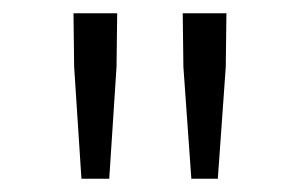

<svg xmlns="http://www.w3.org/2000/svg" viewBox="-20 -786 455 290"><path d="M92 -685 91 -766H157L156 -685L145 -516H103ZM257 -685 256 -766H322L321 -685L309 -516H269Z"/></svg>

Font: Merged Yaku Han JP Light
Style: Regular
Weight: 300
Designer: Ryoko NISHIZUKA 西塚涼子 (kana, bopomofo & ideographs); Paul D. Hunt (Latin, Greek & Cyrillic); Sandoll Communications 산돌커뮤니
Foundry: Adobe
Version: Version 2.004